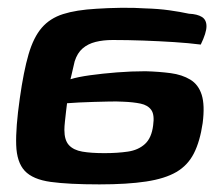

<svg xmlns="http://www.w3.org/2000/svg" viewBox="-20 -480 584 504"><path d="M241 4Q160 4 113 -2.5Q66 -9 45 -31.5Q24 -54 22.5 -99.5Q21 -145 32 -222Q42 -293 55 -337.5Q68 -382 89.5 -407Q111 -432 145.5 -443Q180 -454 233 -457Q262 -459 297 -459.5Q332 -460 361 -458Q396 -457 424.5 -453Q453 -449 476 -444Q498 -443 510 -435.5Q522 -428 522 -411Q522 -394 507 -363Q476 -367 437 -369.5Q398 -372 356.5 -373.5Q315 -375 276 -375Q251 -375 231 -370Q211 -365 197 -353Q183 -341 176 -319Q175 -314 172.5 -304Q170 -294 168 -284.5Q166 -275 165 -272Q184 -278 216.5 -282.5Q249 -287 287 -290Q325 -293 362 -293Q398 -292 428 -288Q458 -284 479.5 -271Q501 -258 509.5 -231Q518 -204 512 -157Q505 -109 489 -77.5Q473 -46 443 -28.5Q413 -11 363.5 -3.5Q314 4 241 4ZM254 -78Q288 -78 315.5 -82Q343 -86 360.5 -102Q378 -118 382 -151Q386 -179 377 -191.5Q368 -204 349 -208Q330 -212 304 -213Q287 -214 267 -213.5Q247 -213 226.5 -212.5Q206 -212 187.5 -211Q169 -210 156 -209Q155 -202 153.5 -188.5Q152 -175 150.5 -161.5Q149 -148 149 -139Q149 -112 161 -99Q173 -86 196 -82Q219 -78 254 -78Z"/></svg>

Font: Genos
Style: Bold Italic
Weight: 700
Italic angle: -8°
Version: Version 1.010